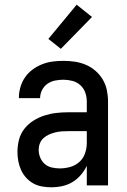

<svg xmlns="http://www.w3.org/2000/svg" viewBox="-20 -786 540 814"><path d="M197 8Q178 8 158 4.5Q138 1 121 -8.5Q104 -18 90.5 -33Q77 -48 69 -66Q61 -84 57.5 -103.5Q54 -123 54 -142Q54 -168 60.5 -193.5Q67 -219 83 -239.5Q99 -260 121 -274Q143 -288 167.5 -296Q192 -304 217.5 -307Q243 -310 269 -310H348V-355Q348 -375 341.5 -393.5Q335 -412 320.5 -425Q306 -438 287 -443Q268 -448 249 -448Q231 -448 213.5 -444.5Q196 -441 181.5 -431Q167 -421 158.5 -404.5Q150 -388 150 -370H60V-371Q60 -394 66.5 -416.5Q73 -439 86 -458Q99 -477 118 -491Q137 -505 158.5 -513.5Q180 -522 202.5 -525Q225 -528 249 -528Q273 -528 297 -524.5Q321 -521 343.5 -511.5Q366 -502 384.5 -486Q403 -470 415.5 -449Q428 -428 433 -404Q438 -380 438 -355V0H348V-83Q338 -62 322.5 -44Q307 -26 287 -14Q267 -2 244 3Q221 8 197 8ZM233 -72Q255 -72 277 -78Q299 -84 316 -99Q333 -114 340.5 -136Q348 -158 348 -180V-230H269Q255 -230 241 -229Q227 -228 213.5 -224.5Q200 -221 187.5 -215.5Q175 -210 164.5 -200.5Q154 -191 149 -178Q144 -165 144 -151Q144 -134 150.5 -118Q157 -102 169.5 -91Q182 -80 199 -76Q216 -72 233 -72ZM238 -579 185 -621 305 -766 370 -714Z"/></svg>

Font: Iosevka Term Medium
Style: Regular
Weight: 500
Monospace: yes
Designer: Belleve Invis
Foundry: Belleve Invis
Version: Version 26.3.1